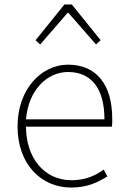

<svg xmlns="http://www.w3.org/2000/svg" viewBox="-20 -831 567 864"><path d="M140 -650 161 -631 284 -773H288L412 -631L433 -650L303 -811H270ZM300 13C377 13 423 -13 463 -37L447 -68C407 -39 362 -20 302 -20C178 -20 97 -122 97 -261H483C486 -274 485 -286 485 -297C485 -454 411 -540 286 -540C169 -540 59 -433 59 -262C59 -90 167 13 300 13ZM97 -294C108 -427 193 -507 286 -507C386 -507 450 -439 450 -294Z"/></svg>

Font: SSpoqa Han Sans Neo Thin
Style: Regular
Weight: 100
Designer: [Spoqa Han Sans Neo] Dong-huui Kim  Younghwa Kang  Yujin Lee  [Noto Sans] Ryoko NISHIZUKA  (kana & ideographs); Paul D. 
Foundry: Spoqa (http://www.spoqa-han-sans.com)
Version: Version 1.000